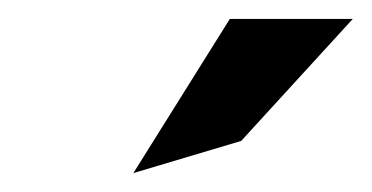

<svg xmlns="http://www.w3.org/2000/svg" viewBox="-20 -772 393 203"><path d="M121 -589 235 -623 353 -752H223Z"/></svg>

Font: Charger Pro
Style: BdNarObl
Weight: 700
Designer: Jasper
Foundry: Cannot Into Space Fonts
Version: Version 1.09